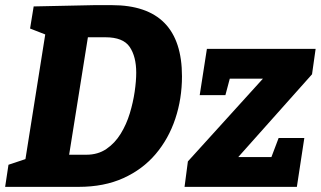

<svg xmlns="http://www.w3.org/2000/svg" viewBox="-26 -727 1250 747"><path d="M409 -707Q682 -707 682 -430Q682 -343 656 -265Q630 -187 579.5 -127.5Q529 -68 454 -34Q379 0 280 0H-6L7 -86L73 -108L150 -593L91 -616L105 -702L341 -707ZM310 -125Q355 -125 388 -147.5Q421 -170 443.5 -206.5Q466 -243 479 -286Q492 -329 498 -370.5Q504 -412 504 -444Q504 -507 478.5 -544.5Q453 -582 384 -582H316L243 -125ZM1158 -190 1129 0H692L705 -99L997 -421H868L851 -357H751L779 -537H1202L1188 -438L901 -116H1030L1058 -190Z"/></svg>

Font: Bitter ExtraBold
Style: Italic
Weight: 800
Italic angle: -9°
Designer: Sol Matas, and Bitter project Authors
Foundry: Sol Matas
Version: Version 2.001